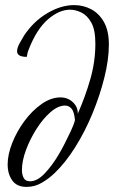

<svg xmlns="http://www.w3.org/2000/svg" viewBox="-20 -733 447 753"><path d="M84 0Q46 0 28 -25.5Q10 -51 10 -88Q10 -127 28 -172.5Q46 -218 76 -258.5Q106 -299 143 -325Q180 -351 217 -351Q246 -351 266 -332Q286 -313 285 -287Q315 -355 334.5 -423.5Q354 -492 354 -562Q354 -616 338 -644.5Q322 -673 299 -684Q276 -695 255 -695Q212 -695 168 -657Q124 -619 93 -540Q90 -533 88.5 -527.5Q87 -522 85 -510Q47 -510 47 -532Q47 -545 57 -563.5Q67 -582 74 -593Q111 -649 165 -681Q219 -713 271 -713Q307 -713 338 -696.5Q369 -680 388 -646Q407 -612 407 -558Q407 -500 389.5 -429.5Q372 -359 342.5 -287.5Q313 -216 274.5 -155Q236 -94 194 -54Q171 -32 143.5 -16Q116 0 84 0ZM98 -22Q126 -22 155 -52.5Q184 -83 209 -125Q220 -143 233 -168.5Q246 -194 258 -219.5Q270 -245 274 -262Q271 -295 260.5 -307Q250 -319 235 -319Q208 -319 178.5 -293.5Q149 -268 123.5 -228Q98 -188 82 -145Q66 -102 66 -66Q66 -48 73 -35Q80 -22 98 -22Z"/></svg>

Font: Great Vibes
Style: Regular
Weight: 400
Designer: Robert E. Leuschke, Viktoriya Grabowska, Viviana Monsalve, Eben Sorkin
Foundry: Robert E. Leuschke
Version: Version 1.103; ttfautohint (v1.8.4.7-5d5b)